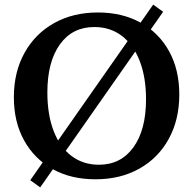

<svg xmlns="http://www.w3.org/2000/svg" viewBox="-20 -760 837 831"><path d="M393 16Q287 16 208 -28Q129 -72 84.5 -152Q40 -232 40 -339Q40 -448 86 -531Q132 -614 214 -660Q296 -706 404 -706Q509 -706 588.5 -662Q668 -618 712 -538Q756 -458 756 -351Q756 -242 710.5 -159Q665 -76 583 -30Q501 16 393 16ZM408 -47Q503 -47 557.5 -122.5Q612 -198 612 -330Q612 -426 584.5 -496.5Q557 -567 507 -605Q457 -643 388 -643Q293 -643 239 -567.5Q185 -492 185 -360Q185 -264 212 -193.5Q239 -123 289.5 -85Q340 -47 408 -47ZM111 20 643 -740 686 -709 154 51Z"/></svg>

Font: Platypi Medium
Style: Regular
Weight: 500
Designer: David Sargent
Foundry: Bolt Cutter Type
Version: Version 1.200; ttfautohint (v1.8.4.7-5d5b)